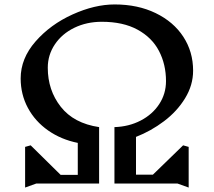

<svg xmlns="http://www.w3.org/2000/svg" viewBox="-20 -825 962 864"><path d="M829 -164V19L779 1H495V-253Q560 -255 613 -282.5Q666 -310 696.5 -356.5Q727 -403 727 -460Q727 -535 695.5 -595.5Q664 -656 599 -691.5Q534 -727 438 -727Q370 -727 314.5 -700Q259 -673 227 -625.5Q195 -578 195 -520Q195 -419 253.5 -344.5Q312 -270 426 -253V1H143L93 19V-164L118 -171L253 -38H330V-182Q255 -197 196.5 -238Q138 -279 105.5 -339.5Q73 -400 73 -472Q73 -562 140 -638.5Q207 -715 306.5 -760Q406 -805 496 -805Q600 -805 680.5 -766Q761 -727 805 -659.5Q849 -592 849 -507Q849 -442 813 -383Q777 -324 718 -279.5Q659 -235 592 -209V-39H668L804 -171Z"/></svg>

Font: Inknut Antiqua Light
Style: Regular
Weight: 300
Designer: Claus Eggers Sørensen
Foundry: Claus Eggers Sørensen
Version: Version 1.003; ttfautohint (v1.8.2) -l 8 -r 50 -G 200 -x 14 